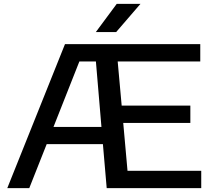

<svg xmlns="http://www.w3.org/2000/svg" viewBox="-20 -967 1104 987"><path d="M17.5 0 314 -740H1009.5V-651H585L605.5 -424H958.5V-335H613.5L635.5 -89H1014.5V0H528.5L509 -226H220L130.5 0ZM388 -651 255 -314.5H501.5L473 -651ZM472.5 -802 580 -947H702L577 -802Z"/></svg>

Font: Encode Sans Exp Md
Style: Regular
Weight: 500
Width: 7
Designer: Multiple Designers
Foundry: Impallari Type
Version: Version 3.002; ttfautohint (v1.8.3) -l 8 -r 50 -G 200 -x 14 